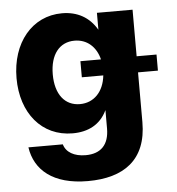

<svg xmlns="http://www.w3.org/2000/svg" viewBox="-53 -576 769 836"><g transform="rotate(-5 332.0 -158.0)"><path d="M297.9 210.9C454.1 210.9 556.2 141.6 556.2 -24.4V-241.7H643.1V-312H556.2V-515.6H400.4V-442.4H399.9C367.2 -498 315.4 -526.9 248.5 -526.9C117.2 -526.9 26.9 -416.5 26.9 -262.2C26.9 -109.9 114.7 -2 250 -2C317.4 -2 371.1 -28.8 399.9 -89.4H400.4V-10.3C400.4 61 364.3 97.7 297.9 97.7C247.6 97.7 212.4 77.1 202.6 42H52.2C66.9 141.6 145 210.9 297.9 210.9ZM292.5 -126C227.1 -126 185.5 -177.2 185.5 -265.1C185.5 -352.5 227.1 -403.3 292.5 -403.3C346.2 -403.3 386.2 -368.7 400.4 -312H310.5V-241.7H404.3C397 -170.9 353.5 -126 292.5 -126Z"/></g></svg>

Font: Raveo Display
Style: Bold
Weight: 700
Designer: Jakub Foglar, Rasmus Andersson (Inter)
Foundry: Jakubfoglar.com
Version: Version 1.100;Glyphs 3.2.3 (3260)